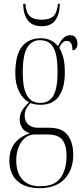

<svg xmlns="http://www.w3.org/2000/svg" viewBox="-20 -743 439 1004"><path d="M187 241Q111 241 70 203Q29 165 29 96Q29 -10 136 -46Q106 -56 94.5 -76Q83 -96 83 -119Q83 -141 93.5 -161.5Q104 -182 132 -208Q99 -225 79.5 -265Q60 -305 60 -358Q60 -456 95 -499.5Q130 -543 194 -543Q249 -543 284 -501Q291 -521 307.5 -540Q324 -559 348 -559Q367 -559 376 -545.5Q385 -532 385 -516Q385 -498 377.5 -489Q370 -480 359 -480Q359 -529 329 -529Q305 -529 290 -493Q303 -472 311 -442Q319 -412 319 -363Q319 -284 288 -239.5Q257 -195 192 -195Q180 -195 166 -197Q152 -199 140 -204Q122 -186 115.5 -170.5Q109 -155 109 -138Q109 -109 128 -92Q147 -75 177 -75H238Q306 -75 334.5 -35.5Q363 4 363 65Q363 145 317.5 193Q272 241 187 241ZM191 -205Q237 -205 259 -243Q281 -281 281 -365Q281 -430 270.5 -466.5Q260 -503 239.5 -518Q219 -533 189 -533Q147 -533 123 -495.5Q99 -458 99 -364Q99 -281 121.5 -243Q144 -205 191 -205ZM190 231Q264 231 296 188Q328 145 328 71Q328 19 307 -10.5Q286 -40 225 -40H163Q119 -40 92 -1Q65 38 65 95Q65 161 97.5 196Q130 231 190 231ZM198 -606Q148 -606 125 -637Q102 -668 101 -723H113Q116 -677 136 -658.5Q156 -640 198 -640Q239 -640 258.5 -657.5Q278 -675 283 -723H293Q292 -669 269.5 -637.5Q247 -606 198 -606Z"/></svg>

Font: Noto Serif Display ExtraCondensed ExtraLight
Style: Regular
Weight: 200
Width: 2
Designer: Monotype Design Team
Foundry: Monotype Imaging Inc.
Version: Version 2.009